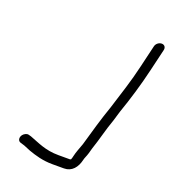

<svg xmlns="http://www.w3.org/2000/svg" viewBox="-131 -733 809 907"><g transform="rotate(20 273.5 -279.0)"><path d="M496 -610 470 -500C452 -421 426 -344 403 -270C379 -202 359 -131 339 -61C331 -38 321 -15 316 8C315 12 314 18 311 25C309 26 307 27 306 27H248C182 27 142 5 96 -12L85 -15C79 -17 74 -16 67 -13C44 -2 41 27 60 33L70 36C77 38 84 40 90 43L114 53C148 65 187 77 236 77H294C334 77 357 47 366 8C367 3 369 -2 371 -7C378 -23 382 -38 387 -57C405 -109 417 -163 436 -215L451 -265C477 -339 501 -419 520 -500L546 -610C549 -624 541 -635 527 -635C513 -635 499 -624 496 -610Z"/></g></svg>

Font: Electronic
Style: BookIt
Weight: 400
Version: Version 1.011